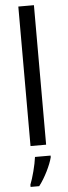

<svg xmlns="http://www.w3.org/2000/svg" viewBox="-64 -790 368 1042"><g transform="rotate(-5 120.0 -269.5)"><path d="M163 0V-760H78V0ZM182 70V61H97C92 103 73 175 59 209V221H106C139 179 172 111 182 70Z"/></g></svg>

Font: Noto Sans Sinhala SemiCondensed
Style: Regular
Weight: 400
Width: 4
Designer: Jelle Bosma - Monotype Design Team
Foundry: Monotype Imaging Inc.
Version: Version 2.006